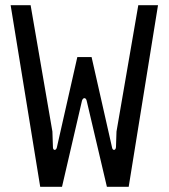

<svg xmlns="http://www.w3.org/2000/svg" viewBox="-20 -720 650 740"><path d="M135 0H219L296 -332C300 -345 311 -345 314 -332L392 0H476L589 -700H513L429 -213L427 -153C426 -139 414 -139 412 -151L333 -500H278L199 -151C196 -139 184 -139 184 -153L182 -213L98 -700H21Z"/></svg>

Font: Finlandica
Style: Regular
Weight: 400
Designer: Niklas Ekholm, Juho Hiilivirta, Jaakko Suomalainen
Foundry: Helsinki Type Studio
Version: Version 2.000;Glyphs 3.2 (3202)